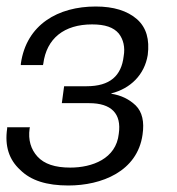

<svg xmlns="http://www.w3.org/2000/svg" viewBox="-26 -560 543 590"><path d="M184 10C286 10 396 -33 412 -146C418 -186 411 -216 391 -236C371 -255 347 -267 316 -272V-273C375 -288 418 -330 428 -391C434 -439 424 -475 395 -501C365 -527 323 -540 268 -540C153 -540 55 -485 38 -364V-360H106L107 -364C117 -442 171 -485 257 -485C297 -485 323 -476 339 -457C353 -439 359 -415 354 -387C347 -327 312 -295 240 -295H171L164 -243H248C316 -243 348 -211 339 -149C331 -72 257 -45 190 -45C143 -45 110 -56 89 -79C69 -101 60 -130 65 -165L66 -169H-4V-165C-12 -111 2 -69 36 -38C69 -5 118 10 184 10Z"/></svg>

Font: Cheyenne Sans Light
Style: Italic
Weight: 300
Italic angle: -8.13011°
Designer: The Public Sans project authors (U.S. Web Design System), Libre Franklin designed by Pablo Impallari and Rodrigo Fuenzal
Foundry: The Cheyenne Sans Project Authors
Version: Version 2.007